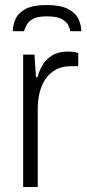

<svg xmlns="http://www.w3.org/2000/svg" viewBox="-20 -743 345 763"><path d="M72 0V-526H117L123 -436H129Q135 -460 148.5 -483.5Q162 -507 187 -522.5Q212 -538 249 -538Q264 -538 275 -536Q286 -534 291 -532V-480H262Q226 -480 200.5 -465.5Q175 -451 159.5 -427Q144 -403 137 -373Q130 -343 130 -312V0ZM165 -723Q220 -723 250 -707.5Q280 -692 291.5 -668Q303 -644 303 -619H259Q258 -630 250.5 -644Q243 -658 224 -668Q205 -678 166 -678Q130 -678 111.5 -668Q93 -658 86 -644Q79 -630 75 -619H31Q31 -644 42 -668Q53 -692 82 -707.5Q111 -723 165 -723Z"/></svg>

Font: Archivo SemiBold ExtraLight
Style: Regular
Weight: 250
Version: Version 2.001